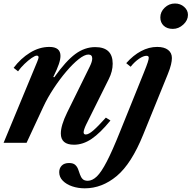

<svg xmlns="http://www.w3.org/2000/svg" viewBox="-28 -796 1068 1070"><path d="M384.5 10.5Q311 10.5 311 -52Q311 -97 346 -168.5L472.5 -425.5Q486 -453 486 -470Q486 -492 464.5 -492Q443 -492 410.2 -466Q377.5 -440 341 -397Q304.5 -354 270.8 -302.8Q237 -251.5 213.5 -201L120 0H-8L179 -451Q187 -471 187 -476Q187 -486 177 -486Q167.5 -486 148.2 -472.8Q129 -459.5 108.2 -439.5Q87.5 -419.5 72.5 -398.5L48 -418Q87.5 -470.5 139.5 -502.5Q191.5 -534.5 247 -534.5Q309 -534.5 309 -484.5Q309 -465.5 300 -438.8Q291 -412 269 -367L274.5 -365.5Q339 -456 391.5 -494.8Q444 -533.5 502.5 -533.5Q600 -533.5 600 -441Q600 -398.5 578.5 -356L452 -101.5Q445.5 -88 441.8 -76.8Q438 -65.5 438 -59Q438 -46.5 450 -46.5Q466 -46.5 492 -69Q518 -91.5 562 -140.5L587.5 -124.5Q530.5 -54.5 482.5 -22Q434.5 10.5 384.5 10.5ZM935 -635Q903 -635 884.2 -652.8Q865.5 -670.5 865.5 -699Q865.5 -730 889.8 -753.2Q914 -776.5 947 -776.5Q977 -776.5 998.2 -757.8Q1019.5 -739 1019.5 -713Q1019.5 -683 993.5 -659Q967.5 -635 935 -635ZM444.5 253.5Q407 253.5 374.5 242.5Q342 231.5 322 211.2Q302 191 302 163.5Q302 141.5 316 127Q330 112.5 357 112.5Q379.5 112.5 390.8 122.5Q402 132.5 407.5 147.5Q413 162.5 418 177.2Q423 192 432.5 201.8Q442 211.5 461.5 211.5Q487 211 511.8 187.2Q536.5 163.5 567.2 104.2Q598 45 641 -62.5L772 -387Q790 -431.5 795.5 -449Q801 -466.5 801 -474Q801 -485 788.5 -485Q771 -485 746.8 -468.5Q722.5 -452 700 -424L675.5 -444Q714.5 -488 758.2 -511.2Q802 -534.5 848 -534.5Q887 -534.5 908.5 -518Q930 -501.5 930 -472.5Q930 -457.5 925 -436Q920 -414.5 907 -382.5L770 -45.5Q704.5 116.5 622.5 185Q540.5 253.5 444.5 253.5Z"/></svg>

Font: Libre Caslon Text SemiBold Italic
Style: Regular
Weight: 600
Italic angle: -22.583°
Designer: Pablo Impallari, Rodrigo Fuenzalida, Katja Schimmel
Foundry: Pablo Impallari, Rodrigo Fuenzalida
Version: Version 2.000